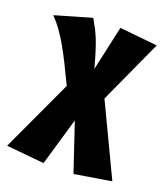

<svg xmlns="http://www.w3.org/2000/svg" viewBox="-185 -698 914 1048"><g transform="rotate(20 271.5 -174.0)"><path d="M383 -200 552 -570 333 -592 276 -333C235 -484 218 -518 175 -593L-35 -532C38 -457 87 -360 166 -194L-28 224L191 245L272 -32L365 245L578 210Z"/></g></svg>

Font: Glow Sans SC Normal Heavy
Style: Regular
Weight: 900
Designer: Ryoko NISHIZUKA (kana, bopomofo & ideographs); Paul D. Hunt (Latin, Greek & Cyrillic); Sandoll Communications, Soo-young
Version: Version 0.93